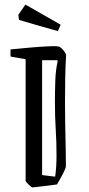

<svg xmlns="http://www.w3.org/2000/svg" viewBox="-20 -810 387 839"><path d="M241 -605Q259 -593 269 -571Q266 -528 265 -469Q264 -410 264 -358Q264 -315 265 -264.5Q266 -214 267 -166.5Q268 -119 268 -83Q267 -72 246 -34L229 -4Q215 -2 190.5 1Q166 4 145 6.5Q124 9 121 9Q119 9 112 3Q105 -3 98.5 -10Q92 -17 92 -20V-551L26 -563V-594Q75 -599 122 -603Q169 -607 202 -608Q235 -609 241 -605ZM164 -45 221 -38Q224 -59 225.5 -82.5Q227 -106 227 -131Q227 -191 223.5 -244.5Q220 -298 220 -366Q220 -404 221.5 -454Q223 -504 232 -542L230 -547H164ZM233 -674Q191 -686 145 -699Q99 -712 63 -723L60 -745L91 -790L245 -702Z"/></svg>

Font: Grenze Gotisch Light
Style: Regular
Weight: 300
Designer: Renata Polastri
Foundry: Omnibus-Type
Version: Version 1.001